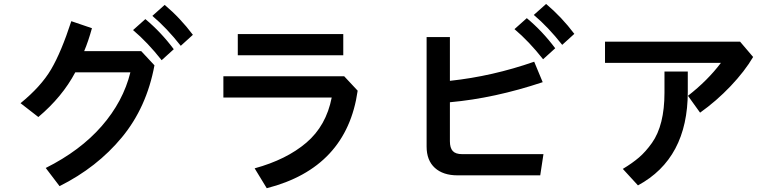

<svg xmlns="http://www.w3.org/2000/svg" viewBox="-20 -910 4040 990"><path d="M85.9 -377.9Q191.4 -463.9 243.7 -552.7Q295.9 -641.6 347.7 -800.8L454.1 -764.6Q435.5 -697.3 414.1 -646.5H708L776.4 -573.2Q736.3 -356.4 608.4 -201.7Q480.5 -46.9 287.1 49.8L215.8 -43.9Q393.6 -132.8 504.4 -259.8Q615.2 -386.7 652.3 -537.1H368.2Q300.8 -410.2 177.7 -306.6ZM765.6 -828.1 829.1 -884.8Q909.2 -817.4 974.6 -730.5L912.1 -673.8Q839.8 -765.6 765.6 -828.1ZM666 -754.9 729.5 -811.5Q810.5 -744.1 876 -656.2L813.5 -599.6Q741.2 -691.4 666 -754.9Z M1206.1 -625V-734.4H1750V-625ZM1131.8 -407.2V-516.6H1754.9L1824.2 -442.4Q1767.6 -44.9 1355.5 60.5L1293 -42Q1457 -86.9 1559.6 -174.3Q1662.1 -261.7 1690.4 -407.2Z M2179.7 -154.3V-718.8H2299.8V-493.2Q2518.6 -516.6 2734.4 -591.8L2778.3 -486.3Q2529.3 -403.3 2299.8 -382.8V-181.6Q2299.8 -147.5 2314.5 -131.3Q2329.1 -115.2 2363.3 -115.2H2782.2L2765.6 -5.9H2338.9Q2264.6 -5.9 2222.2 -44.4Q2179.7 -83 2179.7 -154.3ZM2732.4 -833 2795.9 -889.6Q2876 -822.3 2941.4 -735.4L2878.9 -678.7Q2806.6 -770.5 2732.4 -833ZM2632.8 -759.8 2696.3 -816.4Q2777.3 -749 2842.8 -661.1L2780.3 -604.5Q2708 -696.3 2632.8 -759.8Z M3099.6 -585.9V-695.3H3795.9L3863.3 -616.2Q3820.3 -543 3747.1 -465.8Q3673.8 -388.7 3589.8 -329.1L3527.3 -416Q3628.9 -495.1 3697.3 -585.9ZM3191.4 -39.1Q3240.2 -68.4 3274.9 -98.1Q3309.6 -127.9 3341.8 -173.3Q3374 -218.8 3390.1 -283.7Q3406.2 -348.6 3406.2 -431.6V-541H3526.4V-436.5Q3526.4 -92.8 3269.5 45.9Z"/></svg>

Font: Gothic A1
Style: Bold
Weight: 700
Version: Version 2.50